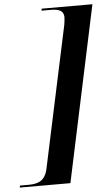

<svg xmlns="http://www.w3.org/2000/svg" viewBox="-113 -799 564 967"><g transform="rotate(-5 169.5 -316.0)"><path d="M-53 128H203L392 -760H135L134 -750H177C216 -750 246 -744 246 -706C246 -699 244 -684 242 -670L89 46C76 105 42 118 -8 118H-51Z"/></g></svg>

Font: Noto Serif Display SemiBold
Style: Italic
Weight: 600
Italic angle: -12°
Designer: Monotype Design Team
Foundry: Monotype Imaging Inc.
Version: Version 2.009